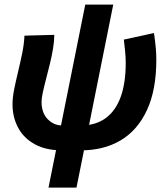

<svg xmlns="http://www.w3.org/2000/svg" viewBox="-20 -652 742 848"><path d="M194.2 176.7 356.6 -631.8H480.2L317.8 176.7ZM253.7 12Q182.5 12 133.7 -14.9Q84.8 -41.7 60 -88.1Q35.3 -134.5 35.3 -191.2Q35.3 -220.9 42.5 -257.3Q49.8 -293.6 59.6 -334Q69.3 -374.4 77.8 -415.5Q86.3 -456.6 88 -494.5L219.8 -498.1Q219.8 -470.7 214.2 -437.2Q208.6 -403.7 200.1 -368.9Q191.6 -334.1 183.1 -301.8Q174.6 -269.5 169 -243.3Q163.5 -217 163.5 -202.1Q163.5 -153.8 190.5 -125.9Q217.5 -98 254 -98ZM337.8 12 338.2 -98Q402.4 -98 446.5 -130.1Q490.6 -162.2 513 -223.8Q535.3 -285.3 535.3 -374.7Q535.3 -387.4 534.6 -398.8Q534 -410.2 532.4 -427.9Q530.8 -445.6 527 -477.1L660.1 -506.1Q665.9 -465.2 668.2 -438.9Q670.4 -412.6 670.4 -387.8Q670.4 -254.4 628.9 -165.4Q587.4 -76.3 512.8 -32.1Q438.2 12 337.8 12Z"/></svg>

Font: Source Sans 3 VF
Style: Italic
Weight: 200
Italic angle: -11°
Designer: Paul D. Hunt
Foundry: Adobe Systems Incorporated
Version: Version 3.042;hotconv 1.0.118;makeotfexe 2.5.65603